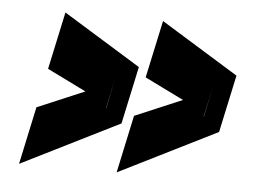

<svg xmlns="http://www.w3.org/2000/svg" viewBox="-38 -549 675 488"><g transform="rotate(5 300.0 -305.0)"><path d="M26.5 -108 58 -255 178.5 -306 79 -355 110.5 -501.5 308.5 -379.5 277 -233ZM275.5 -108 307 -255 427.5 -306 328 -355 359.5 -501.5 557.5 -379.5 526 -233ZM251 -344.5 234.5 -268.5H235ZM500 -344.5 483.5 -268.5H484Z"/></g></svg>

Font: Tourney Expanded Black
Style: Italic
Weight: 900
Width: 7
Italic angle: -12°
Designer: Tyler Finck
Foundry: Etcetera Type Co
Version: Version 1.010; ttfautohint (v1.8.3)